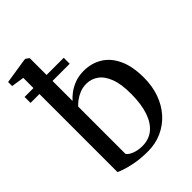

<svg xmlns="http://www.w3.org/2000/svg" viewBox="-243 -927 1047 1047"><g transform="rotate(-45 280.0 -404.0)"><path d="M-5 -765V-796L142 -819H151.5L170.5 -805V-474.5Q183 -489.5 205.5 -506.8Q228 -524 259.2 -536Q290.5 -548 329 -548Q388.5 -548 435.2 -519.8Q482 -491.5 509 -434Q536 -376.5 536 -289Q536 -224 516.5 -169.2Q497 -114.5 461 -74.2Q425 -34 375.5 -11.5Q326 11 267 11Q213.5 11 171.8 3.2Q130 -4.5 103.2 -13.8Q76.5 -23 69.5 -27V-753.5ZM290 -488Q261.5 -488 238 -478.2Q214.5 -468.5 197.2 -455.2Q180 -442 170.5 -431V-67Q178.5 -52.5 205.5 -41.8Q232.5 -31 266.5 -31Q316 -31 351 -59Q386 -87 404.8 -141.2Q423.5 -195.5 424 -275Q424.5 -350.5 406.5 -397.5Q388.5 -444.5 358 -466.2Q327.5 -488 290 -488ZM1 -675H303V-629H1Z"/></g></svg>

Font: Merriweather 72pt
Style: Regular
Weight: 400
Version: Version 2.100